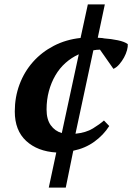

<svg xmlns="http://www.w3.org/2000/svg" viewBox="-20 -680 600 870"><path d="M191 -184Q191 -139 210 -112.5Q229 -86 260 -77L337 -434Q304 -419 277 -395Q250 -371 231 -338.5Q212 -306 201.5 -267Q191 -228 191 -184ZM475 -109Q449 -68 407.5 -38Q366 -8 312 3L278 170H201L235 11Q150 6 98.5 -41.5Q47 -89 47 -175Q47 -240 68.5 -297.5Q90 -355 129.5 -399.5Q169 -444 224 -472.5Q279 -501 345 -508L378 -660H455L423 -509Q431 -508 437.5 -508Q444 -508 452 -506Q483 -504 514 -497.5Q545 -491 559 -480Q560 -469 555.5 -452.5Q551 -436 542 -419.5Q533 -403 520.5 -388.5Q508 -374 494 -368L433 -455Q418 -455 403 -452L322 -74Q370 -79 401 -98Q432 -117 451 -134Z"/></svg>

Font: PTSerif
Style: Bold Italic
Weight: 700
Italic angle: -12°
Designer: A.Korolkova, O.Umpeleva, V.Yefimov
Foundry: ParaType Ltd
Version: Version 1.000W OFL; ttfautohint (v1.2) -l 8 -r 50 -G 200 -x 